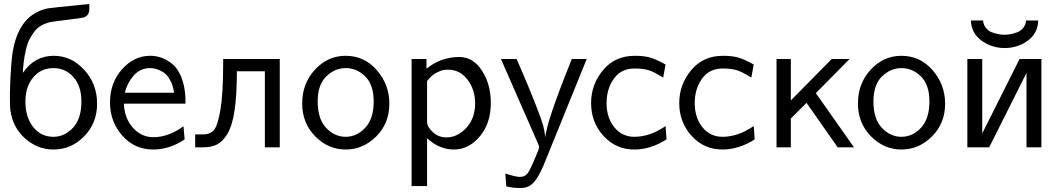

<svg xmlns="http://www.w3.org/2000/svg" viewBox="-20 -742 5348 967"><path d="M30 -236V-275Q34 -435 47 -497Q82 -672 222 -700Q230 -702 430 -722V-699Q430 -663 401 -654Q391 -651 321 -642.5Q251 -634 235 -631Q208 -625 186.5 -612.5Q165 -600 151 -580Q137 -560 128 -543Q119 -526 112.5 -499.5Q106 -473 104 -460.5Q102 -448 99 -425Q95 -391 95 -375Q154 -461 251 -461Q339 -461 404 -390.5Q469 -320 469 -220Q469 -122 404 -55.5Q339 11 249 11Q169 11 106 -45Q43 -101 32 -189Q30 -205 30 -236ZM108 -230Q108 -152 147 -102.5Q186 -53 249 -53Q305 -53 347.5 -98.5Q390 -144 390 -231Q390 -308 350 -353.5Q310 -399 249 -399Q187 -399 147.5 -352.5Q108 -306 108 -230Z M534 -226Q534 -325 594.5 -393Q655 -461 736 -461Q766 -461 793 -451.5Q820 -442 847.5 -420Q875 -398 893 -354Q911 -310 914 -249V-220H604Q607 -145 650 -98Q693 -51 752 -51Q828 -51 904 -106L910 -40Q834 11 752 11Q657 11 595.5 -59.5Q534 -130 534 -226ZM609 -275H857Q851 -314 835.5 -341Q820 -368 800.5 -379.5Q781 -391 765.5 -395Q750 -399 736 -399Q685 -399 652 -360Q619 -321 609 -275Z M963 0V-65H1002Q1037 -65 1056.5 -86Q1076 -107 1090 -188.5Q1104 -270 1104 -423V-445H1389V0H1314V-383H1173Q1173 -264 1161.5 -186.5Q1150 -109 1126 -69Q1102 -29 1073.5 -14.5Q1045 0 1003 0Z M1502 -221Q1502 -322 1566.5 -391.5Q1631 -461 1721 -461Q1815 -461 1878 -388.5Q1941 -316 1941 -220Q1941 -121 1875 -55Q1809 11 1721 11Q1633 11 1567.5 -55.5Q1502 -122 1502 -221ZM1580 -231Q1580 -143 1622.5 -98Q1665 -53 1721 -53Q1777 -53 1819.5 -98.5Q1862 -144 1862 -231Q1862 -315 1819.5 -357Q1777 -399 1721 -399Q1666 -399 1623 -357Q1580 -315 1580 -231Z M2053 195V-445H2128V-396Q2201 -455 2294 -455Q2363 -455 2407.5 -386Q2452 -317 2452 -224Q2452 -121 2396.5 -55Q2341 11 2266 11Q2192 11 2131 -46V195ZM2131 -126Q2131 -104 2159.5 -77Q2188 -50 2228 -50Q2284 -50 2328.5 -98Q2373 -146 2373 -222Q2373 -290 2335 -340.5Q2297 -391 2237 -391Q2226 -391 2216 -389.5Q2206 -388 2197.5 -384.5Q2189 -381 2181.5 -377.5Q2174 -374 2167.5 -369.5Q2161 -365 2156 -361Q2151 -357 2146.5 -352Q2142 -347 2139.5 -344Q2137 -341 2134 -338L2131 -334Z M2503 -445H2582Q2646 -298 2678 -215Q2710 -132 2715.5 -110.5Q2721 -89 2727 -50Q2729 -120 2860 -445H2935L2718 90Q2689 157 2664 181Q2639 205 2603 205Q2562 205 2530 197L2525 132Q2578 149 2598 149Q2625 149 2638.5 129.5Q2652 110 2680 42Q2687 25 2691 15Q2695 6 2695 -1Q2695 -8 2690 -18Z M2957 -223Q2957 -316 3017 -388.5Q3077 -461 3177 -461Q3224 -461 3255 -452Q3286 -443 3332 -417L3320 -351Q3271 -382 3245 -389Q3216 -397 3176 -397Q3108 -397 3071.5 -345.5Q3035 -294 3035 -223Q3035 -149 3074 -101Q3113 -53 3175 -53Q3253 -53 3332 -107L3337 -40Q3258 11 3174 11Q3082 11 3019.5 -57.5Q2957 -126 2957 -223Z M3401 -223Q3401 -316 3461 -388.5Q3521 -461 3621 -461Q3668 -461 3699 -452Q3730 -443 3776 -417L3764 -351Q3715 -382 3689 -389Q3660 -397 3620 -397Q3552 -397 3515.5 -345.5Q3479 -294 3479 -223Q3479 -149 3518 -101Q3557 -53 3619 -53Q3697 -53 3776 -107L3781 -40Q3702 11 3618 11Q3526 11 3463.5 -57.5Q3401 -126 3401 -223Z M3891 0V-445H3963V-236L4169 -445H4259L4089 -273L4281 0H4199L4042 -224L3963 -145V0Z M4301 -221Q4301 -322 4365.5 -391.5Q4430 -461 4520 -461Q4614 -461 4677 -388.5Q4740 -316 4740 -220Q4740 -121 4674 -55Q4608 11 4520 11Q4432 11 4366.5 -55.5Q4301 -122 4301 -221ZM4379 -231Q4379 -143 4421.5 -98Q4464 -53 4520 -53Q4576 -53 4618.5 -98.5Q4661 -144 4661 -231Q4661 -315 4618.5 -357Q4576 -399 4520 -399Q4465 -399 4422 -357Q4379 -315 4379 -231Z M4870 -639H4931Q4933 -617 4946 -601Q4959 -585 4977.5 -578.5Q4996 -572 5011 -569.5Q5026 -567 5039 -567Q5053 -567 5067.5 -569.5Q5082 -572 5101 -578.5Q5120 -585 5133 -601Q5146 -617 5148 -639H5209Q5207 -574 5156 -537Q5105 -500 5040 -500Q4975 -500 4923.5 -537.5Q4872 -575 4870 -639ZM4852 0V-445H4927V-70L5115 -445H5225V0H5150V-375L4962 0Z"/></svg>

Font: CMU Sans Serif
Style: Medium
Weight: 500
Version: Version 0.7.0